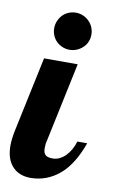

<svg xmlns="http://www.w3.org/2000/svg" viewBox="-91 -758 483 809"><g transform="rotate(10 150.5 -353.5)"><path d="M110.8 -577.1Q100.1 -587.4 94 -602.1Q87.9 -616.7 87.9 -632.8Q87.9 -648.9 94 -663.6Q100.1 -678.2 110.8 -689.5Q121.6 -700.7 136.2 -706.8Q150.9 -712.9 167 -712.9Q183.1 -712.9 197.8 -706.8Q212.4 -700.7 223.6 -689.5Q234.9 -678.2 241 -663.6Q247.1 -648.9 247.1 -632.8Q247.1 -616.7 241 -602.1Q234.9 -587.4 223.6 -577.1Q212.4 -566.4 197.8 -560.3Q183.1 -554.2 167 -554.2Q150.9 -554.2 136.2 -560.3Q121.6 -566.4 110.8 -577.1ZM23.4 -22.5Q-7.8 -53.7 -7.8 -113.8Q-7.8 -142.1 0 -179.2L67.9 -500H211.9L140.1 -160.2Q136.2 -147.5 136.2 -127.9Q136.2 -107.4 145.8 -99.1Q155.3 -90.8 176.8 -90.8Q191.4 -90.8 205.3 -97.4Q219.2 -104 231 -115.7Q254.9 -139.6 267.1 -179.2H309.1Q282.2 -103.5 241.7 -58.6Q207.5 -22 164.6 -5.9Q133.3 5.9 99.1 5.9Q51.3 5.9 23.4 -22.5Z"/></g></svg>

Font: Pattaya
Style: Regular
Weight: 400
Designer: Pablo Impallari / Thai characters Designed by Thanarat Vachiruckul and Suppakit Chalermlarp
Foundry: Pablo Impallari
Version: Version 1.007;September 16, 2023;FontCreator 15.0.0.2934 64-